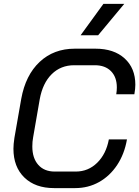

<svg xmlns="http://www.w3.org/2000/svg" viewBox="-20 -958 715 986"><path d="M49 -194Q49 -217 54 -250L89 -450Q111 -572 183.5 -640Q256 -708 364 -708H470Q565 -708 620 -658Q675 -608 675 -523Q675 -502 670 -474H577Q580 -492 580 -509Q580 -562 550 -592.5Q520 -623 467 -623H361Q292 -623 245.5 -577Q199 -531 184 -448L150 -252Q146 -231 146 -206Q146 -146 176.5 -111.5Q207 -77 261 -77H369Q433 -77 479 -122Q525 -167 539 -242H632Q619 -167 581.5 -110.5Q544 -54 488.5 -23Q433 8 366 8H258Q161 8 105 -46.5Q49 -101 49 -194ZM511 -938H618L484 -777H394Z"/></svg>

Font: Bai Jamjuree Medium
Style: Italic
Weight: 500
Italic angle: -10°
Version: Version 1.000; ttfautohint (v1.6)